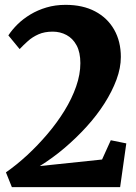

<svg xmlns="http://www.w3.org/2000/svg" viewBox="-20 -772 563 792"><path d="M4.5 -61Q49 -92 92.8 -132.5Q136.5 -173 176 -219.5Q215.5 -266 246 -315.5Q276.5 -365 294 -415Q311.5 -465 311.5 -511.5Q311.5 -556 296 -584.8Q280.5 -613.5 254.5 -627.5Q228.5 -641.5 197.5 -641.5Q163.5 -641.5 138.8 -630.5Q114 -619.5 95.5 -603Q77 -586.5 61 -569.5L14.5 -626Q29.5 -649 52.2 -671.5Q75 -694 105.2 -712.2Q135.5 -730.5 171.8 -741.2Q208 -752 250.5 -752Q321.5 -752 372.5 -725Q423.5 -698 451 -649.5Q478.5 -601 478.5 -537Q478.5 -492 460.5 -443.5Q442.5 -395 411 -345.5Q379.5 -296 337.2 -249.5Q295 -203 245.8 -161.2Q196.5 -119.5 144 -87L401 -114L437 -193.5L501 -180.5L475.5 0H29Z"/></svg>

Font: Merriweather 24pt SemiCondensed Black
Style: Regular
Weight: 900
Width: 4
Designer: Eben Sorkin
Foundry: Eben Sorkin
Version: Version 2.100